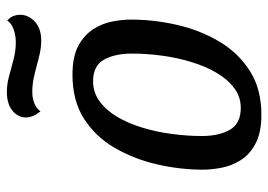

<svg xmlns="http://www.w3.org/2000/svg" viewBox="-131 -630 781 559"><g transform="rotate(-90 259.5 -350.5)"><path d="M205 20Q153 20 121 3Q89 -14 72.5 -40.5Q56 -67 50.5 -96.5Q45 -126 45 -150Q45 -217 60.5 -284Q76 -351 108.5 -407Q141 -463 193.5 -496.5Q246 -530 321 -530Q374 -530 405.5 -513Q437 -496 454 -469.5Q471 -443 476.5 -413.5Q482 -384 482 -360Q482 -293 466.5 -225.5Q451 -158 418 -102.5Q385 -47 332.5 -13.5Q280 20 205 20ZM225 -40Q257 -40 282.5 -59Q308 -78 327 -110.5Q346 -143 358.5 -184Q371 -225 377 -269.5Q383 -314 383 -357Q383 -406 365.5 -438Q348 -470 302 -470Q270 -470 244 -451Q218 -432 199 -400Q180 -368 167.5 -327Q155 -286 149 -241Q143 -196 143 -153Q143 -104 161 -72Q179 -40 225 -40ZM421 -621Q402 -621 384 -625Q366 -629 348 -634Q330 -639 311 -643Q292 -647 271 -647Q252 -647 237 -640.5Q222 -634 215 -623Q204 -637 200.5 -647Q197 -657 197 -664Q197 -689 217 -705Q237 -721 271 -721Q294 -721 317.5 -714.5Q341 -708 366 -701.5Q391 -695 416 -695Q436 -695 454 -701.5Q472 -708 479 -720Q490 -710 493 -700.5Q496 -691 496 -683Q496 -658 476 -639.5Q456 -621 421 -621Z"/></g></svg>

Font: Sansita Swashed Light
Style: Regular
Weight: 300
Designer: Pablo Cosgaya
Foundry: Omnibus-Type
Version: Version 1.003